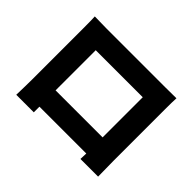

<svg xmlns="http://www.w3.org/2000/svg" viewBox="-146 -996 1291 1291"><g transform="rotate(45 500.0 -350.0)"><path d="M727.5 -566.4H280.3V-184.6H727.5ZM890.6 -614.3V-126L892.6 23.4H724.6L726.6 -30.3H281.2V23.4H114.3Q117.2 -73.2 117.2 -127.9V-614.3Q117.2 -691.4 115.2 -722.7Q197.3 -720.7 230.5 -720.7H788.1Q852.5 -720.7 892.6 -721.7Q890.6 -688.5 890.6 -614.3Z"/></g></svg>

Font: Gen Shin Gothic Monospace Heavy
Style: Bold
Weight: 800
Designer: [Source Han Sans]
Ryoko NISHIZUKA  (kana & ideographs); Paul D. Hunt (Latin, Greek & Cyrillic); Wenlong ZHANG  (bopomofo
Version: Version 1.002.20150607